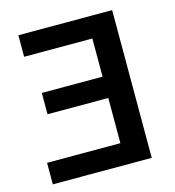

<svg xmlns="http://www.w3.org/2000/svg" viewBox="-104 -781 793 870"><g transform="rotate(-15 292.5 -346.5)"><path d="M37 0V-101H381V-313H96V-413H381V-592H61V-693H501V0Z"/></g></svg>

Font: Ubuntu Sans SemiBold
Style: Regular
Weight: 600
Designer: Dalton Maag Ltd
Foundry: Dalton Maag Ltd
Version: Version 1.006; ttfautohint (v1.8.4.7-5d5b)